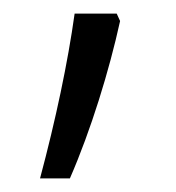

<svg xmlns="http://www.w3.org/2000/svg" viewBox="-20 -133 260 283"><path d="M157 -102 152 -113H90C80 -41 62 44 39 130H83C114 59 141 -29 157 -102Z"/></svg>

Font: Noto Sans Bengali SemiCondensed Light
Style: Regular
Weight: 300
Width: 4
Designer: Joana Ranito - Universal Thirst; Jelle Bosma - Monotype Design Team
Foundry: Universal Thirst ehf.
Version: Version 3.000